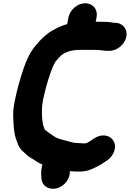

<svg xmlns="http://www.w3.org/2000/svg" viewBox="-20 -851 799 1182"><path d="M453.2 29C435.5 29 417.4 24 399.9 18.9C370.9 10.1 343 5.4 323.6 -5.2L304.4 -16.9C288.3 -27 273.5 -39.4 255.8 -53.2C251.9 -64.6 247 -75.1 244.3 -85.1L241.2 -108.2C239.8 -117 239.1 -126 238.7 -137.1C237.8 -170 236.9 -194.8 244.5 -233C255.9 -289.9 270.7 -344.3 288.8 -396.3C299.8 -427.7 313.4 -462.8 324.4 -474.8C335.5 -487.7 347.5 -501.1 358.9 -512.1C388.2 -532.4 420.6 -544 472.6 -544H558.6C566.5 -544 574.8 -543 583.4 -543C602.7 -543 617.3 -538 644.4 -538H653.4C700.4 -538 748.1 -576.8 757.7 -624.5C767.2 -672.2 735 -711 687.9 -711H678.9C676.6 -711 675.2 -711.2 675.1 -711.3C653.2 -716.8 621.3 -717 593.1 -717H569.1L574.5 -744C584.1 -791.9 552.3 -831 504.9 -831C457 -831 411 -791.3 401.5 -744L393.3 -702.6C360.4 -693.4 328.6 -678.2 301.7 -662.9C260.7 -638.8 227.5 -605.4 198.6 -569.5C163.9 -529.8 139.5 -473.9 122.1 -420.1C102.4 -359.7 84.8 -299.3 71.3 -232C64.4 -197.2 60.5 -169.6 61.1 -137.4C62.6 -97.1 63.9 -56.5 71.8 -19.4C76.8 3.1 84.9 20.8 90.7 37.1C101.8 69.1 125.5 83.9 141.3 99.3C155.3 113 173.9 124.3 191.2 133.9C204.4 142.9 220.3 153.5 240.8 161.5L236.1 185C233.1 200.1 233 214.8 233.8 230.3L234.8 245.1C235.7 267.3 246 286.7 263.7 298.5C322 337.6 411.7 281.9 410.5 202.6C451.3 206.9 499 208.2 535.3 193.9C568.7 180.3 597.7 165.2 627.6 144.6L637.7 137.9C658.4 124.3 674.3 104.1 682.5 81.4C708.9 7.1 634.8 -46.2 561.1 0L531 20.2C516.1 28.1 513.1 32 495.6 32C482.8 32 468 29 453.2 29Z"/></svg>

Font: Smoothie
Style: BdIt
Weight: 700
Foundry: Cannot Into Space Fonts
Version: Version 0.8